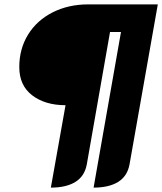

<svg xmlns="http://www.w3.org/2000/svg" viewBox="-20 -720 740 876"><path d="M279 -240Q186 -240 127 -285Q68 -330 68 -414Q68 -497 108 -562Q148 -627 220 -663.5Q292 -700 383 -700H700L571 30Q561 84 519 110Q477 136 407 136L532 -574H482L376 30Q366 84 324 110Q282 136 212 136Z"/></svg>

Font: K2D ExtraBold
Style: Italic
Weight: 800
Italic angle: -10°
Designer: Katatrad Aksorn Co.,Ltd.
Foundry: Cadson Demak Co.,Ltd.
Version: Version 1.000; ttfautohint (v1.6)